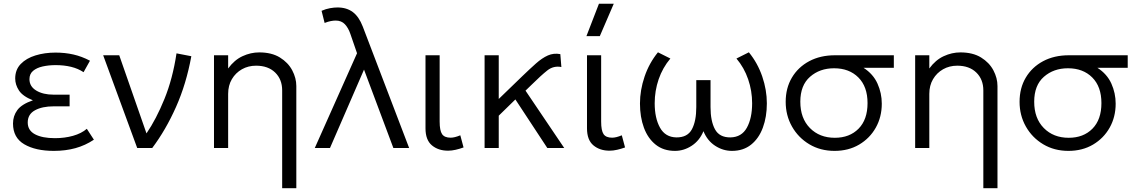

<svg xmlns="http://www.w3.org/2000/svg" viewBox="-20 -774 5946 1004"><path d="M261.5 15Q166 15 107 -19.5Q48 -54 48 -128Q48 -167.5 70.5 -198.2Q93 -229 152 -249.5Q99 -270.5 79.2 -300.8Q59.5 -331 59.5 -363.5Q59.5 -409.5 88.5 -439.5Q117.5 -469.5 165.5 -484.2Q213.5 -499 270.5 -499Q320 -499 364 -489Q408 -479 450.5 -456.5L417 -396.5Q388.5 -415.5 351.8 -424.5Q315 -433.5 271 -433.5Q234.5 -433.5 203.2 -426.5Q172 -419.5 153 -403.5Q134 -387.5 134 -360Q134 -322 169.5 -300.5Q205 -279 260 -279H344V-218H261Q200.5 -218 162.8 -197.2Q125 -176.5 125 -133.5Q125 -92 163 -71.8Q201 -51.5 267.5 -51.5Q318 -51.5 361.8 -63.8Q405.5 -76 434 -100.5L471 -43.5Q426 -13.5 374.2 0.8Q322.5 15 261.5 15Z M697.5 0 519.5 -485H603.5L746 -76.5Q797 -151 840 -256.8Q883 -362.5 903 -495L980.5 -480Q954 -335 900.5 -214.8Q847 -94.5 776 0Z M1455.5 210V-301.5Q1455.5 -359 1418.8 -394.8Q1382 -430.5 1319 -430.5Q1278 -430.5 1245 -411.8Q1212 -393 1192.5 -360Q1173 -327 1173 -283V0H1099V-485H1173V-416Q1205.5 -460.5 1248.2 -480.2Q1291 -500 1335.5 -500Q1400.5 -500 1443.5 -473.5Q1486.5 -447 1508 -406.5Q1529.5 -366 1529.5 -324V210Z M1626 0 1847 -495.5 1812 -597Q1801.5 -628 1783.5 -647.2Q1765.5 -666.5 1735 -666.5Q1724.5 -666.5 1709.8 -663.8Q1695 -661 1677.5 -654L1661.5 -717.5Q1684.5 -727.5 1705.8 -731.2Q1727 -735 1745 -735Q1792.5 -735 1824.8 -711Q1857 -687 1877 -635L2119.5 0H2037L1883.5 -410L1705.5 0Z M2323 14Q2272 14 2238.5 -14Q2205 -42 2205 -103V-485H2279V-138.5Q2279 -91 2291.8 -72.5Q2304.5 -54 2336.5 -54Q2357 -54 2387 -66.5L2404 -3Q2383.5 4.5 2362.8 9.2Q2342 14 2323 14Z M2514 0V-485H2588V-256.5L2710.5 -375Q2750.5 -413.5 2782.5 -442Q2814.5 -470.5 2844.8 -484Q2875 -497.5 2910 -491L2915.5 -423.5Q2874.5 -431.5 2841.8 -405.5Q2809 -379.5 2760 -331L2728 -300L2930.5 0H2842L2675 -254L2588 -169V0Z M3167.5 14Q3116.5 14 3083 -14Q3049.5 -42 3049.5 -103V-485H3123.5V-138.5Q3123.5 -91 3136.2 -72.5Q3149 -54 3181 -54Q3201.5 -54 3231.5 -66.5L3248.5 -3Q3228 4.5 3207.2 9.2Q3186.5 14 3167.5 14ZM3046.5 -585 3112 -754.5H3189.5L3116.5 -585Z M3509.5 15Q3449.5 15 3408.8 -17.5Q3368 -50 3347.2 -106Q3326.5 -162 3326.5 -232.5Q3326.5 -302.5 3350.5 -373.2Q3374.5 -444 3420.5 -500.5L3485.5 -468Q3445 -420 3424.2 -359.5Q3403.5 -299 3403.5 -234Q3403.5 -156.5 3431.2 -106.5Q3459 -56.5 3517 -55.5Q3575 -55 3598 -97.8Q3621 -140.5 3621 -214V-355H3695.5V-214Q3695.5 -140.5 3718.8 -97.8Q3742 -55 3799.5 -55.5Q3858 -56.5 3885.5 -106.2Q3913 -156 3913 -234Q3913 -299 3892.2 -359.5Q3871.5 -420 3831 -468L3896 -500.5Q3942 -444 3966 -373.8Q3990 -303.5 3990 -233.5Q3990 -163 3969.2 -106.8Q3948.5 -50.5 3907.8 -17.8Q3867 15 3807.5 15Q3760.5 15 3719.5 -11.8Q3678.5 -38.5 3658.5 -88Q3638 -38.5 3597 -11.8Q3556 15 3509.5 15Z M4344 15Q4270 15 4212.2 -19.5Q4154.5 -54 4121.5 -112.2Q4088.5 -170.5 4088.5 -241.5Q4088.5 -313.5 4121 -368.2Q4153.5 -423 4211.5 -454Q4269.5 -485 4346.5 -485H4654V-419.5H4495.5Q4546 -387 4568.5 -337Q4591 -287 4591 -232Q4591 -162.5 4559.8 -106.8Q4528.5 -51 4472.8 -18Q4417 15 4344 15ZM4345.5 -53.5Q4422.5 -53.5 4469.5 -101Q4516.5 -148.5 4516.5 -235Q4516.5 -321 4468.5 -369Q4420.5 -417 4341.5 -417Q4266.5 -417 4215.8 -372.5Q4165 -328 4165 -242Q4165 -155.5 4215.2 -104.5Q4265.5 -53.5 4345.5 -53.5Z M5122 210V-301.5Q5122 -359 5085.2 -394.8Q5048.5 -430.5 4985.5 -430.5Q4944.5 -430.5 4911.5 -411.8Q4878.5 -393 4859 -360Q4839.5 -327 4839.5 -283V0H4765.5V-485H4839.5V-416Q4872 -460.5 4914.8 -480.2Q4957.5 -500 5002 -500Q5067 -500 5110 -473.5Q5153 -447 5174.5 -406.5Q5196 -366 5196 -324V210Z M5567 15Q5493 15 5435.2 -19.5Q5377.5 -54 5344.5 -112.2Q5311.5 -170.5 5311.5 -241.5Q5311.5 -313.5 5344 -368.2Q5376.5 -423 5434.5 -454Q5492.5 -485 5569.5 -485H5877V-419.5H5718.5Q5769 -387 5791.5 -337Q5814 -287 5814 -232Q5814 -162.5 5782.8 -106.8Q5751.5 -51 5695.8 -18Q5640 15 5567 15ZM5568.5 -53.5Q5645.5 -53.5 5692.5 -101Q5739.5 -148.5 5739.5 -235Q5739.5 -321 5691.5 -369Q5643.5 -417 5564.5 -417Q5489.5 -417 5438.8 -372.5Q5388 -328 5388 -242Q5388 -155.5 5438.2 -104.5Q5488.5 -53.5 5568.5 -53.5Z"/></svg>

Font: Geologica ExtraLight
Style: Regular
Weight: 200
Designer: Sindre Bremnes, Frode Helland
Foundry: Monokrom Skriftforlag AS
Version: Version 1.010; ttfautohint (v1.8.4.7-5d5b);gftools[0.9.28]